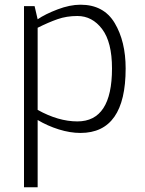

<svg xmlns="http://www.w3.org/2000/svg" viewBox="-20 -559 616 816"><path d="M82 -533H127L140 -477Q172 -499 224.5 -519Q277 -539 322 -539Q421 -539 467.5 -461Q514 -383 514 -268Q514 6 322 6Q278 6 230 -9Q182 -24 140 -49V237H82ZM456 -268Q456 -380 414 -435.5Q372 -491 309 -491Q263 -491 224.5 -477.5Q186 -464 140 -441V-92Q228 -43 309 -43Q456 -43 456 -268Z"/></svg>

Font: Exo Light
Style: Regular
Weight: 300
Designer: Natanael Gama
Foundry: Natanael Gama
Version: Version 1.500; ttfautohint (v1.6)